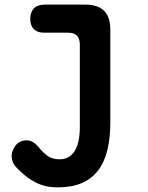

<svg xmlns="http://www.w3.org/2000/svg" viewBox="-20 -550 640 831"><path d="M325.5 -357.3Q325.5 -382.9 313 -395.7Q300.6 -408.5 275 -408.5H170.1Q141.7 -408.5 126.4 -423.8Q111.1 -439.1 111.1 -468.2Q111.1 -498.4 127.1 -514.2Q143.1 -530 173.6 -530H349.5Q403.8 -530 430.7 -503.1Q457.5 -476.3 457.5 -422V-22.3Q457.5 46.4 444.8 99.1Q432.1 151.8 404.4 187.9Q376.7 224 333.6 242.5Q290.4 261 229.5 261Q209.6 261 188 257.5Q166.3 254 143.6 244Q120.9 233.9 97 216.2Q73.1 198.5 47.7 171.1Q38.9 161.6 34.6 149.2Q30.4 136.8 30.4 125.6Q30.4 103.3 46.1 81.4Q61.8 59.6 90.4 57.5Q107.9 56.1 122.6 64.9Q137.3 73.8 150.4 90.7Q162.5 106.5 183.8 123Q205 139.5 237.9 139.5Q258.2 139.5 274.3 131.1Q290.5 122.7 302 105.5Q313.5 88.3 319.5 61.9Q325.5 35.6 325.5 -1.3Z"/></svg>

Font: Maple Mono
Style: Regular
Weight: 400
Monospace: yes
Designer: subframe7536
Version: Version 7.300